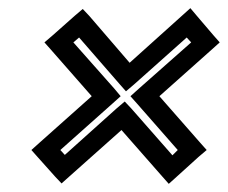

<svg xmlns="http://www.w3.org/2000/svg" viewBox="-20 -551 559 471"><path d="M163 -512 110 -465 89 -447 105 -429 205 -315 77 -201 57 -183 73 -165 115 -118 131 -101 150 -118 278 -232 379 -117 394 -100 414 -118 467 -166 487 -183 471 -201 371 -315 499 -429 519 -447 504 -464 463 -512 447 -531 427 -513 298 -397 199 -512 183 -529 163 -512ZM174 -459 274 -344 289 -327 309 -344 438 -459 449 -447 320 -333 300 -315 316 -297 416 -183 403 -170 302 -285 286 -302 266 -285 139 -171 128 -183 256 -297 276 -315 261 -333 160 -447 174 -459Z"/></svg>

Font: Gamestation Text Outline
Style: Italic
Weight: 400
Designer: Jonas Hecksher
Foundry: Jonas Hecksher, Playtypeª, e-types AS
Version: Version 1.003